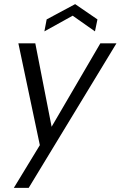

<svg xmlns="http://www.w3.org/2000/svg" viewBox="-20 -710 584 930"><path d="M466 -500H544L119 200H47L173 -7L69 -500H151L230 -96ZM440 -558 332 -634 195 -558 206 -616 344 -690 452 -616Z"/></svg>

Font: Albert Sans
Style: Italic
Weight: 400
Italic angle: -11.25°
Designer: Andreas Rasmussen
Foundry: a.Foundry
Version: Version 1.025